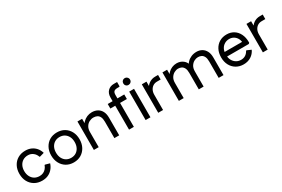

<svg xmlns="http://www.w3.org/2000/svg" viewBox="89 -1817 4297 2927"><g transform="rotate(-30 2237.5 -353.5)"><path d="M292 13Q217 13 160 -20.5Q103 -54 71 -113Q39 -172 39 -251Q39 -329 71 -388.5Q103 -448 160 -481Q217 -514 292 -514Q349 -514 394.5 -493.5Q440 -473 472.5 -435.5Q505 -398 521 -344L447 -323H436Q419 -374 380.5 -403.5Q342 -433 292 -433Q241 -433 203.5 -410Q166 -387 145 -346Q124 -305 124 -251Q124 -197 145 -155.5Q166 -114 203.5 -91Q241 -68 292 -68Q327 -68 356 -81Q385 -94 406.5 -119Q428 -144 440 -178H451L526 -157Q508 -103 474 -64.5Q440 -26 394.5 -6.5Q349 13 292 13Z M848 13Q775 13 719 -20.5Q663 -54 631 -113.5Q599 -173 599 -251Q599 -329 631 -388.5Q663 -448 719 -481Q775 -514 848 -514Q922 -514 978 -481Q1034 -448 1066 -388.5Q1098 -329 1098 -251Q1098 -173 1066 -113.5Q1034 -54 978 -20.5Q922 13 848 13ZM848 -68Q897 -68 933.5 -90.5Q970 -113 991 -154.5Q1012 -196 1012 -251Q1012 -307 991 -347.5Q970 -388 933.5 -410.5Q897 -433 848 -433Q800 -433 763 -410.5Q726 -388 705 -347.5Q684 -307 684 -251Q684 -196 705 -154.5Q726 -113 763 -90.5Q800 -68 848 -68Z M1205 0V-501H1287V-360L1263 -375Q1277 -418 1307 -449Q1337 -480 1377.5 -497Q1418 -514 1464 -514Q1518 -514 1560.5 -491Q1603 -468 1627 -423Q1651 -378 1651 -310V0H1566V-289Q1566 -343 1550 -374.5Q1534 -406 1506.5 -419Q1479 -432 1444 -432Q1406 -432 1370.5 -413.5Q1335 -395 1312.5 -358Q1290 -321 1290 -266V0Z M1824 0V-566Q1824 -637 1865 -678.5Q1906 -720 1971 -720H2029V-650L2024 -639H1988Q1946 -639 1927.5 -621.5Q1909 -604 1909 -561V0ZM1738 -421V-501H2029V-421Z M2116 0V-501H2201V0ZM2159 -594Q2134 -594 2117 -611Q2100 -628 2100 -653Q2100 -678 2117 -695.5Q2134 -713 2159 -713Q2184 -713 2201.5 -695.5Q2219 -678 2219 -653Q2219 -628 2201.5 -611Q2184 -594 2159 -594Z M2338 0V-501H2420V-360L2396 -375Q2414 -433 2463 -467Q2512 -501 2573 -501H2624V-421H2560Q2519 -421 2488.5 -401.5Q2458 -382 2440.5 -347.5Q2423 -313 2423 -267V0Z M2701 0V-501H2783V-362L2762 -381Q2776 -422 2805 -451.5Q2834 -481 2873 -497.5Q2912 -514 2955 -514Q3020 -514 3068 -477Q3116 -440 3131 -370L3096 -371Q3109 -414 3139.5 -446Q3170 -478 3213 -496Q3256 -514 3306 -514Q3357 -514 3398 -491Q3439 -468 3463 -423Q3487 -378 3487 -310V0H3402V-290Q3402 -344 3386 -375Q3370 -406 3344 -419Q3318 -432 3285 -432Q3251 -432 3217 -414Q3183 -396 3160 -359.5Q3137 -323 3137 -266V0H3052V-290Q3052 -344 3036 -375Q3020 -406 2993.5 -419Q2967 -432 2935 -432Q2901 -432 2866.5 -413.5Q2832 -395 2809 -358.5Q2786 -322 2786 -266V0Z M3838 13Q3765 13 3709 -20.5Q3653 -54 3621.5 -113Q3590 -172 3590 -251Q3590 -329 3621 -388.5Q3652 -448 3707.5 -481Q3763 -514 3835 -514Q3906 -514 3959.5 -480.5Q4013 -447 4043 -386Q4073 -325 4073 -244V-232L4058 -218H3637V-297H4027L3987 -281Q3984 -329 3963 -363Q3942 -397 3909 -415.5Q3876 -434 3835 -434Q3791 -434 3754 -412.5Q3717 -391 3696 -352Q3675 -313 3675 -262V-242Q3675 -192 3696 -152.5Q3717 -113 3754 -90Q3791 -67 3838 -67Q3884 -67 3918 -89.5Q3952 -112 3971 -151H3983L4053 -120Q4025 -58 3968.5 -22.5Q3912 13 3838 13Z M4180 0V-501H4262V-360L4238 -375Q4256 -433 4305 -467Q4354 -501 4415 -501H4466V-421H4402Q4361 -421 4330.5 -401.5Q4300 -382 4282.5 -347.5Q4265 -313 4265 -267V0Z"/></g></svg>

Font: Fustat Medium
Style: Regular
Weight: 500
Designer: Mohamed Gaber, Khaled Hosny, Laura Garcia Mut
Foundry: Kief Type Foundry, Alif Type Foundry, Hard Type Foundry
Version: Version 1.007